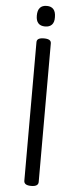

<svg xmlns="http://www.w3.org/2000/svg" viewBox="-69 -1123 476 1172"><g transform="rotate(5 169.0 -537.5)"><path d="M169 14Q147 14 136 7Q125 0 125 -14V-863Q125 -877 136 -883.5Q147 -890 169 -890Q191 -890 202 -883.5Q213 -877 213 -863V-14Q213 0 202 7Q191 14 169 14ZM169 -963Q141 -963 127 -978.5Q113 -994 113 -1025Q113 -1057 127 -1073Q141 -1089 169 -1089Q196 -1089 210 -1073Q224 -1057 224 -1025Q225 -994 210.5 -978.5Q196 -963 169 -963Z"/></g></svg>

Font: Playwrite GB J
Style: Regular
Weight: 400
Designer: Veronika Burian, José Scaglione
Foundry: TypeTogether
Version: Version 1.002